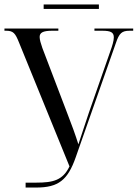

<svg xmlns="http://www.w3.org/2000/svg" viewBox="-20 -842 618 862"><path d="M176 -802H424V-822H176ZM95 0H142C242 0 284 -33 320 -136L500 -648C515 -693 527 -704 562 -704H578V-714H404V-704H439C477 -704 491 -697 491 -674C491 -659 484 -636 476 -614L379 -336C363 -287 347 -241 332 -194C317 -241 302 -282 281 -336L170 -627C163 -647 158 -664 158 -676C158 -695 172 -704 214 -704H242V-714H0V-704H8C40 -704 49 -692 65 -652L292 -95C262 -33 220 -22 142 -22H95Z"/></svg>

Font: Noto Serif Display Condensed
Style: Regular
Weight: 400
Width: 3
Designer: Monotype Design Team
Foundry: Monotype Imaging Inc.
Version: Version 2.009